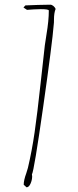

<svg xmlns="http://www.w3.org/2000/svg" viewBox="-20 -785 333 818"><path d="M81 2Q81 -17 92 -47L99 -70Q116 -142 127.5 -221.5Q139 -301 153 -430L171 -592L178 -638Q188 -697 188 -740Q188 -746 154 -746Q137 -746 124 -745L95 -743L80 -753L88 -762L142 -764Q165 -765 194 -765Q201 -765 207.5 -759.5Q214 -754 217 -747Q210 -730 210 -702Q210 -686 209 -681Q203 -604 164 -330Q125 -56 116 -42L117 -34Q117 -18 110 -2.5Q103 13 93 13Z"/></svg>

Font: Amatic SC
Style: Regular
Weight: 400
Designer: Multiple Designers
Foundry: Vernon Adams
Version: Version 2.505